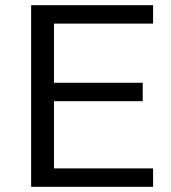

<svg xmlns="http://www.w3.org/2000/svg" viewBox="-20 -720 660 740"><path d="M570 -629H188V-401H530V-330H188V-71H570V0H100V-700H570Z"/></svg>

Font: Fivo Sans Modern
Style: Regular
Weight: 400
Designer: Alexander Slobzheninov
Foundry: Alexander Slobzheninov
Version: 1.0